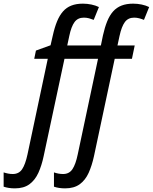

<svg xmlns="http://www.w3.org/2000/svg" viewBox="-137 -785 832 1045"><path d="M-56.2 240.2Q-73.2 240.2 -88.9 237.8Q-104.5 235.4 -117.2 231V153.3Q-105.5 157.2 -92.8 159.7Q-80.1 162.1 -67.4 162.1Q-34.2 162.1 -16.6 136Q1 109.9 12.7 55.2L123 -464.8H49.3L58.6 -509.8L138.2 -538.6L150.4 -591.8Q160.2 -636.2 173.6 -668.7Q187 -701.2 205.8 -722.7Q224.6 -744.1 251.2 -754.6Q277.8 -765.1 314 -765.1Q337.4 -765.1 360.6 -760.3Q383.8 -755.4 401.4 -746.6L373 -676.8Q361.3 -681.6 347.9 -685.3Q334.5 -689 319.3 -689Q286.6 -689 268.8 -665Q251 -641.1 240.2 -589.8L229 -537.6H412.1L423.3 -592.3Q433.1 -636.2 446.3 -668.7Q459.5 -701.2 478.5 -722.7Q497.6 -744.1 524.4 -754.6Q551.3 -765.1 587.4 -765.1Q611.3 -765.1 634.3 -760.3Q657.2 -755.4 674.8 -746.6L646.5 -676.8Q634.8 -681.6 621.1 -685.3Q607.4 -689 593.3 -689Q560.5 -689 542.7 -665Q524.9 -641.1 513.7 -589.8L502.4 -537.6H596.2L581.1 -464.8H487.3L374.5 64.9Q363.3 116.2 345.5 155.8Q327.6 195.3 296.9 217.8Q266.1 240.2 217.3 240.2Q200.2 240.2 184.6 237.8Q168.9 235.4 156.7 231V153.3Q167.5 157.2 180.4 159.7Q193.4 162.1 206.5 162.1Q239.7 162.1 257.3 135.7Q274.9 109.4 286.1 55.2L396.5 -464.8H213.9L100.6 64.9Q89.8 116.2 71.8 155.8Q53.7 195.3 23.2 217.8Q-7.3 240.2 -56.2 240.2Z"/></svg>

Font: Open Sans SemiCondensed Medium
Style: Italic
Weight: 500
Width: 4
Italic angle: -12°
Designer: Monotype Design Team
Foundry: Monotype Imaging Inc.
Version: Version 3.000